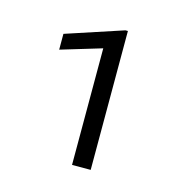

<svg xmlns="http://www.w3.org/2000/svg" viewBox="-68 -775 498 515"><g transform="rotate(15 180.5 -517.0)"><path d="M226.6 -324.7H174.8V-648.4L61.5 -614.3V-658.2L219.7 -710.4H226.6Z"/></g></svg>

Font: SteelSelectRoboto
Style: Regular
Weight: 300
Designer: Google
Version: Version 2.137; 2017